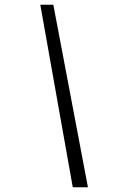

<svg xmlns="http://www.w3.org/2000/svg" viewBox="-20 -790 503 810"><path d="M287 0 150 -770H205L351 0Z"/></svg>

Font: Libre Baskerville
Style: Italic
Weight: 400
Italic angle: -15°
Designer: Pablo Impallari, Rodrigo Fuenzalida
Foundry: Pablo Impallari, Rodrigo Fuenzalida
Version: Version 1.051;Glyphs 3.2.3 (3260)